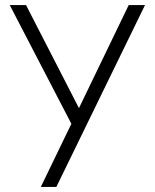

<svg xmlns="http://www.w3.org/2000/svg" viewBox="-20 -740 615 760"><path d="M203 0H141.5L262.5 -250L18.5 -720H83L292.5 -312L489.5 -720H554Z"/></svg>

Font: Vela Sans Light
Style: Regular
Weight: 300
Designer: Principal design: Mikhail Sharanda - project Manrope.
Design modification: Ravid Balaliev
Foundry: Mikhail Sharanda
Version: Version 1.001